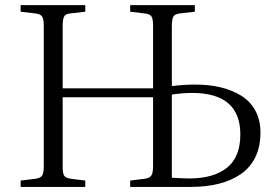

<svg xmlns="http://www.w3.org/2000/svg" viewBox="-20 -734 1089 754"><path d="M61 0V-24.9L121.1 -32.2Q140.1 -35.2 146 -45.4Q151.9 -55.7 151.9 -82V-633.8Q151.9 -659.2 145.3 -669.2Q138.7 -679.2 119.1 -681.2L61 -688V-713.9H314.9V-688L254.9 -681.2Q236.8 -679.2 231.4 -668.5Q226.1 -657.7 226.1 -630.9V-387.2H581.1V-633.8Q581.1 -660.2 574.7 -669.7Q568.4 -679.2 547.9 -681.2L491.2 -688V-713.9H745.1V-688L686 -681.2Q667 -679.2 660.9 -668.7Q654.8 -658.2 654.8 -630.9V-396Q702.6 -401.9 747.1 -401.9Q800.3 -401.9 845 -391.4Q889.6 -380.9 925.8 -359.1Q961.9 -337.4 982.4 -300.3Q1002.9 -263.2 1002.9 -213.9Q1002.9 -158.7 982.9 -117.2Q962.9 -75.7 925.8 -50.3Q888.7 -24.9 839.6 -12.5Q790.5 0 729 0H491.2V-24.9L549.8 -32.2Q568.8 -35.2 575 -45.7Q581.1 -56.2 581.1 -83V-352.1H226.1V-79.1Q226.1 -53.7 231.9 -44.4Q237.8 -35.2 256.8 -32.2L314.9 -24.9V0ZM654.8 -36.1Q700.2 -33.2 723.1 -33.2Q818.4 -33.2 871.1 -75Q923.8 -116.7 923.8 -206.1Q923.8 -369.1 733.9 -369.1Q700.2 -369.1 654.8 -362.8Z"/></svg>

Font: Literata Light
Style: Regular
Weight: 300
Designer: Latin by Veronika Burian and Jose Scaglione. Greek by Irene Vlachou. Cyrillic by Vera Evstafieva.
Foundry: TypeTogether
Version: Version 3.021